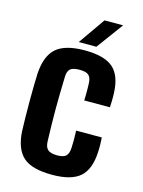

<svg xmlns="http://www.w3.org/2000/svg" viewBox="-118 -842 689 922"><g transform="rotate(15 226.5 -381.0)"><path d="M290 -376Q290.5 -387.5 290.8 -403.8Q291 -420 290.8 -436.2Q290.5 -452.5 290 -463Q289 -488.5 276.5 -500.5Q264 -512.5 231 -512.5Q198 -512.5 185 -501.2Q172 -490 171 -463Q169.5 -417.5 168.8 -377.5Q168 -337.5 168 -299.2Q168 -261 168.8 -222.2Q169.5 -183.5 171 -140Q172 -111.5 186 -99.5Q200 -87.5 232.5 -87.5Q265 -87.5 277 -100.5Q289 -113.5 290 -141Q291 -157.5 291 -177.2Q291 -197 290 -226H417.5Q418.5 -216.5 419 -193.8Q419.5 -171 418.5 -154.5Q414.5 -67 371.2 -29Q328 9 232.5 9Q132 9 88.8 -29.5Q45.5 -68 40 -154.5Q39 -181.5 38.2 -220.8Q37.5 -260 37.5 -302.8Q37.5 -345.5 38.2 -383Q39 -420.5 40 -444Q46 -533 90.5 -571Q135 -609 231 -609Q328 -609 371.5 -571.8Q415 -534.5 418.5 -449Q419.5 -431.5 419 -408Q418.5 -384.5 417.5 -376ZM192 -640 284.5 -772.5H377L279.5 -640Z"/></g></svg>

Font: Big Shoulders
Style: Bold
Weight: 700
Designer: Patric King
Foundry: XO Type Co
Version: Version 2.002